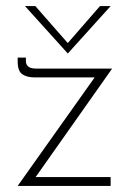

<svg xmlns="http://www.w3.org/2000/svg" viewBox="-20 -610 426 630"><path d="M93 -356Q68 -356 53 -366.5Q38 -377 38 -408V-421H65V-409Q65 -398 73 -391.5Q81 -385 98 -385H348L92 -22L84 -29H343V0H38L297 -365L305 -356ZM96 -590 210 -460 193 -458 308 -590H343L203 -435H202L62 -590Z"/></svg>

Font: Josefin Sans ExtraLight
Style: Regular
Weight: 250
Designer: Santiago Orozco
Foundry: Typemade
Version: Version 2.000